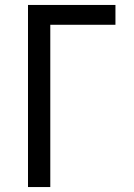

<svg xmlns="http://www.w3.org/2000/svg" viewBox="-20 -755 540 775"><path d="M93 0V-735H446V-655H183V0Z"/></svg>

Font: Iosevka SS04 Medium
Style: Regular
Weight: 500
Monospace: yes
Designer: Belleve Invis
Foundry: Belleve Invis
Version: Version 19.0.0; ttfautohint (v1.8.4)